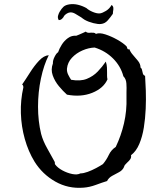

<svg xmlns="http://www.w3.org/2000/svg" viewBox="-20 -895 808 929"><path d="M682 -528Q684 -499 685.5 -457Q687 -415 685 -368.5Q683 -322 676 -278Q669 -234 654 -198.5Q639 -163 614 -144Q616 -132 609.5 -123.5Q603 -115 595 -108Q590 -103 585.5 -98Q581 -93 580 -87Q573 -71 556 -62Q539 -53 522.5 -44Q506 -35 498 -19Q475 -12 444 -0.5Q413 11 384 13Q310 19 247.5 -16.5Q185 -52 147 -113Q117 -162 100 -222.5Q83 -283 81 -347Q79 -411 93 -472Q93 -483 87 -486Q105 -512 125.5 -544.5Q146 -577 169 -601.5Q192 -626 216 -628Q192 -581 178 -515Q164 -449 164 -379Q164 -309 179 -247Q188 -213 209 -176Q230 -139 244 -113Q246 -109 245.5 -105.5Q245 -102 247 -99Q259 -83 282 -70.5Q305 -58 329.5 -53Q354 -48 369 -56Q384 -56 404.5 -63.5Q425 -71 445.5 -82Q466 -93 478 -101Q495 -121 506.5 -145.5Q518 -170 540 -184Q566 -238 580 -298.5Q594 -359 592 -423Q592 -429 592 -435Q592 -441 592 -448Q593 -470 591.5 -491.5Q590 -513 577 -526Q564 -575 527 -612Q490 -649 438 -665Q409 -664 379 -651Q349 -638 328 -615.5Q307 -593 304 -563Q303 -548 309.5 -534.5Q316 -521 324 -509Q369 -501 400 -513.5Q431 -526 453 -549Q475 -572 492 -597Q497 -581 497.5 -568.5Q498 -556 498 -544Q498 -536 498 -528Q498 -520 500 -511Q481 -468 426.5 -446Q372 -424 304 -437Q285 -454 265 -478Q245 -502 235 -530.5Q225 -559 236 -588Q235 -602 244 -620Q253 -638 261 -642Q267 -660 279 -679Q291 -698 309 -711Q327 -724 349 -722Q352 -723 361.5 -727Q371 -731 381 -735.5Q391 -740 395 -742Q400 -737 406.5 -736.5Q413 -736 420 -737Q427 -737 433.5 -736.5Q440 -736 444 -731Q461 -738 490 -728.5Q519 -719 547.5 -703Q576 -687 592 -671Q594 -669 595 -664Q596 -660 598 -657.5Q600 -655 606 -657Q611 -643 623.5 -629Q636 -615 648 -600Q660 -585 660 -568Q666 -564 667.5 -555Q669 -546 671.5 -538.5Q674 -531 682 -528ZM520 -871Q528 -865 528.5 -856.5Q529 -848 527 -840Q526 -832 526 -828Q515 -812 501.5 -796.5Q488 -781 469 -779Q456 -777 432 -783Q408 -789 390 -799Q385 -802 381 -805Q377 -808 373 -811Q357 -821 344 -828.5Q331 -836 319 -835Q311 -834 303.5 -829.5Q296 -825 290 -818Q289 -813 281 -805Q273 -797 264 -798Q258 -809 261 -819.5Q264 -830 268 -837Q278 -854 287.5 -862.5Q297 -871 316 -874Q336 -877 357 -872Q378 -867 398 -856Q410 -845 429.5 -837Q449 -829 463 -830Q476 -832 493 -842.5Q510 -853 520 -871Z"/></svg>

Font: Yuji Mai
Style: Regular
Weight: 400
Designer: Kataoka Yuji
Foundry: Kinuta Font Factory
Version: Version 3.002